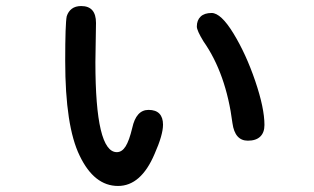

<svg xmlns="http://www.w3.org/2000/svg" viewBox="-20 -571 1040 636"><path d="M520 -158Q520 -124 492 -61Q447 45 371 45Q292 45 244 -55Q196 -153 196 -369Q196 -492 201 -517Q206 -533 218 -542Q230 -551 249 -551Q298 -551 298 -495L296 -365Q296 -67 367 -67Q384 -67 396 -86Q408 -105 418 -147Q431 -207 472 -207Q496 -207 508 -194.5Q520 -182 520 -158ZM681 -528Q712 -528 753.5 -460Q795 -392 825.5 -302.5Q856 -213 856 -157Q856 -132 842 -118.5Q828 -105 801 -105Q758 -105 750 -163Q729 -327 654 -434Q632 -470 632 -483Q632 -504 644.5 -516Q657 -528 681 -528Z"/></svg>

Font: 寒蝉全圆体 Bold
Style: Regular
Weight: 700
Designer: Warren2060
      Designed by Motoya company      

      [Varela Round]
      Joe Prince(Latin component); Avraham Cornf
Foundry: ChillType
Version: Version 3.200